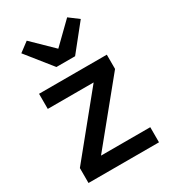

<svg xmlns="http://www.w3.org/2000/svg" viewBox="-191 -882 869 979"><g transform="rotate(-30 243.5 -393.0)"><path d="M36 0V-88L315 -431H45V-520H444V-436L161 -89H451V0ZM190 -594 70 -744 126 -786 245 -670 364 -786 420 -744 300 -594Z"/></g></svg>

Font: Plexus Sans Medium
Style: Regular
Weight: 500
Version: Version 2.001;PS 002.001;hotconv 1.0.70;makeotf.lib2.5.58329